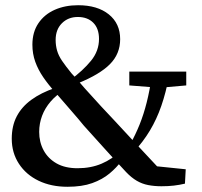

<svg xmlns="http://www.w3.org/2000/svg" viewBox="-20 -702 773 735"><path d="M238 13Q176 13 128 -10Q80 -33 52.5 -75Q25 -117 25 -171Q25 -220 44 -256.5Q63 -293 100 -320Q137 -347 190 -365L194 -389L229 -359Q196 -339 174 -313.5Q152 -288 141 -258.5Q130 -229 130 -197Q130 -158 147 -126.5Q164 -95 196.5 -76.5Q229 -58 277 -58Q328 -58 369 -75.5Q410 -93 441 -124L463 -86H445Q427 -61 399.5 -38Q372 -15 333 -1Q294 13 238 13ZM490 -118 463 -151H479Q499 -187 514.5 -225.5Q530 -264 541.5 -309.5Q553 -355 561 -410H627Q615 -347 597.5 -296.5Q580 -246 554 -202.5Q528 -159 490 -118ZM577 -367 475 -375V-428H693V-375L602 -367ZM598 11Q571 11 547.5 6.5Q524 2 503.5 -10Q483 -22 463 -43Q419 -90 379.5 -134Q340 -178 301 -221Q279 -248 260.5 -269Q242 -290 225.5 -309.5Q209 -329 192 -348Q165 -378 145.5 -406.5Q126 -435 115 -465.5Q104 -496 104 -531Q104 -579 127 -613Q150 -647 189.5 -664.5Q229 -682 279 -682Q353 -682 396.5 -647Q440 -612 440 -552Q440 -496 401 -456.5Q362 -417 278 -383L276 -364L248 -395Q298 -432 328.5 -469.5Q359 -507 359 -553Q359 -593 337 -615Q315 -637 278 -637Q241 -637 217 -613Q193 -589 193 -549Q193 -528 198.5 -508.5Q204 -489 218 -468.5Q232 -448 254 -421Q271 -403 287 -384Q303 -365 322.5 -344Q342 -323 367 -295Q392 -269 419.5 -239Q447 -209 477 -177Q507 -145 539 -110.5Q571 -76 604 -41L545 -69L691 -54L688 1Q667 6 645.5 8.5Q624 11 598 11Z"/></svg>

Font: Source Serif 4 Medium
Style: Regular
Weight: 500
Designer: Frank Grießhammer
Foundry: Adobe Systems Incorporated
Version: Version 4.004;hotconv 1.0.116;makeotfexe 2.5.65601